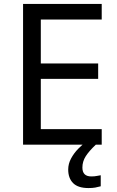

<svg xmlns="http://www.w3.org/2000/svg" viewBox="-20 -734 596 974"><path d="M496 0H97V-714H496V-635H187V-412H478V-334H187V-79H496ZM398 116Q398 161 443 161Q460 161 471.5 158.5Q483 156 491 155V211Q477 215 463 217.5Q449 220 429 220Q376 220 351 195Q326 170 326 126Q326 97 340.5 70Q355 43 376.5 21Q398 -1 418 -15L466 0Q432 32 415 58.5Q398 85 398 116Z"/></svg>

Font: Noto Sans Tifinagh Adrar
Style: Regular
Weight: 400
Designer: JamraPatel
Foundry: JamraPatel LLC
Version: Version 2.006; ttfautohint (v1.8.4.7-5d5b)